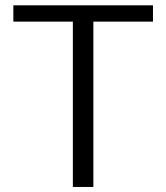

<svg xmlns="http://www.w3.org/2000/svg" viewBox="-20 -724 637 736"><path d="M566.4 -641.1H345.2H337.9V-633.8V-7.3H259.3V-633.8V-641.1H252H31.2V-703.6H566.4Z"/></svg>

Font: Vazir Light UI
Style: Light-UI
Weight: 300
Designer: Saber Rastikerdar
Foundry: Saber Rastikerdar
Version: Version 30.0.0